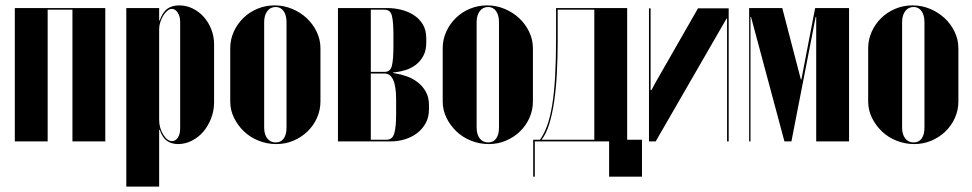

<svg xmlns="http://www.w3.org/2000/svg" viewBox="-20 -525 3609 713"><path d="M371 -495V0H249V-489H157V0H35V-495Z M449 -495H571V-449H573Q584 -480 601.5 -492.5Q619 -505 645 -505Q672 -505 695.5 -493.5Q719 -482 736.5 -462.5Q754 -443 764.5 -416.5Q775 -390 775 -361V-145Q775 -114 764 -85.5Q753 -57 735 -36Q717 -15 692.5 -2.5Q668 10 641 10Q617 10 600 -2Q583 -14 573 -43H571V168H449ZM571 -80Q571 -50 586 -25.5Q601 -1 619 -1Q632 -1 640.5 -14Q649 -27 649 -47V-444Q649 -464 640 -478Q631 -492 618 -492Q610 -492 601.5 -485Q593 -478 586.5 -467.5Q580 -457 575.5 -443.5Q571 -430 571 -417Z M1000 -505Q1034 -505 1065 -492Q1096 -479 1119 -457.5Q1142 -436 1156 -407Q1170 -378 1170 -346V-148Q1170 -116 1157 -87Q1144 -58 1121.5 -36.5Q1099 -15 1069.5 -2.5Q1040 10 1006 10Q972 10 940.5 -2.5Q909 -15 886 -37Q863 -59 849 -87.5Q835 -116 835 -148V-346Q835 -378 848 -407Q861 -436 883.5 -458Q906 -480 936 -492.5Q966 -505 1000 -505ZM1004 -499Q984 -499 972.5 -483.5Q961 -468 961 -443V-51Q961 -26 972.5 -11Q984 4 1004 4Q1023 4 1033.5 -10.5Q1044 -25 1044 -51V-443Q1044 -469 1033 -484Q1022 -499 1004 -499Z M1563 -368Q1563 -337 1551.5 -316.5Q1540 -296 1523 -283.5Q1506 -271 1486.5 -265Q1467 -259 1450 -257L1440 -256V-254L1450 -252Q1469 -249 1490.5 -241.5Q1512 -234 1530.5 -220Q1549 -206 1561 -185Q1573 -164 1573 -135V-119Q1573 -90 1561 -68Q1549 -46 1529.5 -31Q1510 -16 1484.5 -8Q1459 0 1433 0H1235V-495H1421Q1444 -495 1469 -489Q1494 -483 1515 -470Q1536 -457 1549.5 -435.5Q1563 -414 1563 -382ZM1408 -258Q1430 -258 1435.5 -281.5Q1441 -305 1441 -353V-395Q1441 -443 1435.5 -466Q1430 -489 1408 -489H1357V-258ZM1451 -156Q1451 -252 1408 -252H1357V-6H1415Q1437 -6 1444 -29Q1451 -52 1451 -100Z M1789 -505Q1823 -505 1854 -492Q1885 -479 1908 -457.5Q1931 -436 1945 -407Q1959 -378 1959 -346V-148Q1959 -116 1946 -87Q1933 -58 1910.5 -36.5Q1888 -15 1858.5 -2.5Q1829 10 1795 10Q1761 10 1729.5 -2.5Q1698 -15 1675 -37Q1652 -59 1638 -87.5Q1624 -116 1624 -148V-346Q1624 -378 1637 -407Q1650 -436 1672.5 -458Q1695 -480 1725 -492.5Q1755 -505 1789 -505ZM1793 -499Q1773 -499 1761.5 -483.5Q1750 -468 1750 -443V-51Q1750 -26 1761.5 -11Q1773 4 1793 4Q1812 4 1822.5 -10.5Q1833 -25 1833 -51V-443Q1833 -469 1822 -484Q1811 -499 1793 -499Z M1960 131V-6H1985Q2000 -26 2011.5 -57.5Q2023 -89 2030.5 -134.5Q2038 -180 2041.5 -241.5Q2045 -303 2045 -384V-495H2309V-6H2364V131H2242V0H1966V131ZM2187 -6V-489H2051V-373Q2051 -312 2048 -254.5Q2045 -197 2038 -149Q2031 -101 2019.5 -64Q2008 -27 1991 -6Z M2686 -494V0H2680V-456H2678L2415 0H2390V-494H2396V-190H2399L2414 -218L2572 -494Z M3133 0H3011V-462H3009L2919 0H2893L2769 -462H2767V0H2762V-495H2885L2954 -230H2956L3007 -495H3133Z M3369 -505Q3403 -505 3434 -492Q3465 -479 3488 -457.5Q3511 -436 3525 -407Q3539 -378 3539 -346V-148Q3539 -116 3526 -87Q3513 -58 3490.5 -36.5Q3468 -15 3438.5 -2.5Q3409 10 3375 10Q3341 10 3309.5 -2.5Q3278 -15 3255 -37Q3232 -59 3218 -87.5Q3204 -116 3204 -148V-346Q3204 -378 3217 -407Q3230 -436 3252.5 -458Q3275 -480 3305 -492.5Q3335 -505 3369 -505ZM3373 -499Q3353 -499 3341.5 -483.5Q3330 -468 3330 -443V-51Q3330 -26 3341.5 -11Q3353 4 3373 4Q3392 4 3402.5 -10.5Q3413 -25 3413 -51V-443Q3413 -469 3402 -484Q3391 -499 3373 -499Z"/></svg>

Font: Moniqa Black Display
Style: Regular
Weight: 900
Designer: Rajesh Rajput
Foundry: Rajesh Rajput
Version: Version 1.000